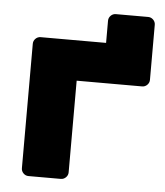

<svg xmlns="http://www.w3.org/2000/svg" viewBox="-48 -673 615 716"><g transform="rotate(5 259.5 -315.0)"><path d="M330 -603Q330 -614 338 -622Q346 -630 357 -630H478Q489 -630 497 -622Q505 -614 505 -603V-397Q505 -386 497 -378Q489 -370 478 -370H233V-27Q233 -16 225 -8Q217 0 206 0H85Q74 0 66 -8Q58 -16 58 -27V-493Q58 -504 66 -512Q74 -520 85 -520H330Z"/></g></svg>

Font: Rubik
Style: Regular
Weight: 700
Designer: Hubert & Fischer
Foundry: Hubert & Fischer
Version: Version 1.100